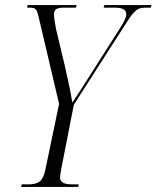

<svg xmlns="http://www.w3.org/2000/svg" viewBox="-20 -734 615 754"><path d="M63 0 65 -10H93Q121 -10 136 -21.5Q151 -33 158 -67L212 -326L133 -662Q127 -690 121 -697Q115 -704 97 -704H87L88 -714H281L278 -704H229Q211 -704 201.5 -698.5Q192 -693 192 -679Q192 -668 194 -655.5Q196 -643 200 -620L233 -482Q240 -451 249.5 -407.5Q259 -364 264 -331Q278 -352 294.5 -377Q311 -402 332 -436L453 -626Q476 -662 476 -678Q476 -704 431 -704H387L390 -714H575L572 -704H550Q536 -704 526 -700Q516 -696 504.5 -683.5Q493 -671 476 -644L270 -323L220 -68Q216 -48 216 -36Q216 -10 262 -10H289L287 0Z"/></svg>

Font: Noto Serif Display ExtraCondensed Light
Style: Italic
Weight: 300
Width: 2
Italic angle: -12°
Designer: Monotype Design Team
Foundry: Monotype Imaging Inc.
Version: Version 2.009